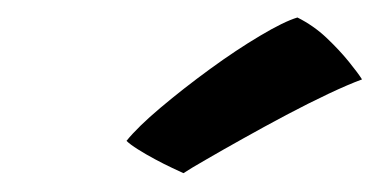

<svg xmlns="http://www.w3.org/2000/svg" viewBox="-20 -764 424 214"><path d="M311.5 -744.5Q329.5 -735.5 344 -721.8Q358.5 -708 369 -695Q379.5 -682 383.5 -675.5Q368.5 -670 346.2 -659.5Q324 -649 299 -635.8Q274 -622.5 250.8 -609.5Q227.5 -596.5 209.8 -586.2Q192 -576 184.5 -571Q181 -572.5 172 -576.8Q163 -581 152.8 -586.5Q142.5 -592 133.8 -597.5Q125 -603 121 -607Q133.5 -622.5 159 -644Q184.5 -665.5 214 -687Q243.5 -708.5 270 -724.2Q296.5 -740 311.5 -744.5Z"/></svg>

Font: Grandstander Thin Medium
Style: Italic
Weight: 500
Italic angle: -15°
Version: Version 1.200